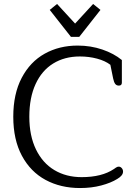

<svg xmlns="http://www.w3.org/2000/svg" viewBox="-20 -937 694 969"><path d="M231 -887 268 -917 359 -818 450 -917 487 -887 380 -751H338ZM47 -348Q47 -463 89.5 -544Q132 -625 205.5 -666Q279 -707 372 -707Q438 -707 496.5 -687Q555 -667 595 -634V-520Q595 -505 580 -505Q568 -505 561.5 -513.5Q555 -522 551 -541L537 -610Q511 -630 470 -641Q429 -652 383 -652Q306 -652 248.5 -616.5Q191 -581 159.5 -512.5Q128 -444 128 -348Q128 -252 161.5 -183Q195 -114 254.5 -78.5Q314 -43 392 -43Q494 -43 555 -84Q558 -86 565 -91Q572 -96 579 -96Q588 -96 594.5 -88.5Q601 -81 601 -71Q601 -51 572 -34Q540 -14 491 -1Q442 12 384 12Q286 12 210 -29Q134 -70 90.5 -151Q47 -232 47 -348Z"/></svg>

Font: Maitree
Style: Regular
Weight: 400
Designer: CadsonDemak Team
Foundry: CadsonDemak
Version: Version 1.001